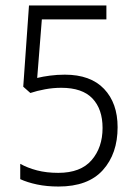

<svg xmlns="http://www.w3.org/2000/svg" viewBox="-20 -670 501 702"><path d="M217 -397Q311 -397 360.5 -345Q410 -293 410 -205Q410 -108 356 -48Q302 12 194 12Q151 12 115.5 4.5Q80 -3 54 -15V-71Q81 -56 115.5 -47Q150 -38 193 -38Q275 -38 315 -84.5Q355 -131 355 -202Q355 -271 318 -310Q281 -349 204 -349Q174 -349 144.5 -343.5Q115 -338 91 -330L65 -353L86 -650H369V-599H133L116 -385Q136 -390 162.5 -393.5Q189 -397 217 -397Z"/></svg>

Font: Noto Sans Telugu Condensed Light
Style: Regular
Weight: 300
Width: 3
Designer: Jelle Bosma - Monotype Design Team
Foundry: Monotype Imaging Inc.
Version: Version 2.005; ttfautohint (v1.8.4.7-5d5b)